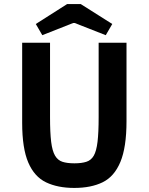

<svg xmlns="http://www.w3.org/2000/svg" viewBox="-20 -911 731 944"><path d="M345 13Q264 13 206.5 -14.5Q149 -42 119 -112Q89 -182 89 -307V-701H226V-335Q226 -259 231.5 -214Q237 -169 250.5 -146Q264 -123 287 -115.5Q310 -108 346 -108Q381 -108 404.5 -115.5Q428 -123 441 -145.5Q454 -168 459.5 -213.5Q465 -259 465 -335V-701H602V-315Q602 -187 572 -115Q542 -43 485 -15Q428 13 345 13ZM188 -738 156 -793 310 -891H377L532 -793L500 -738L347 -798H340Z"/></svg>

Font: Ruda ExtraBold
Style: Regular
Weight: 800
Designer: Mariela Monsalve and Angelina Sanchez
Foundry: Mariela Monsalve and Angelina Sanchez
Version: Version 2.000